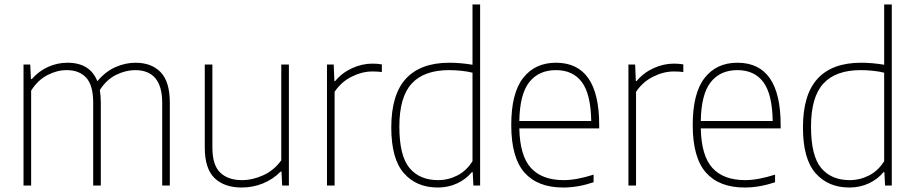

<svg xmlns="http://www.w3.org/2000/svg" viewBox="-20 -828 4086 857"><path d="M738 -369.5V0H704V-369Q704 -515 583 -515Q541.5 -515 498.5 -494Q455.5 -473 425.5 -426Q430 -400.5 430 -369.5V0H396V-369Q396 -447 365 -481Q334 -515 277.5 -515Q234.5 -515 191.5 -492.8Q148.5 -470.5 119 -423.5V0H85V-540H115L118 -475H122Q153.5 -511 194.8 -529.5Q236 -548 281 -548Q382 -548 414.5 -465.5Q451 -509 495.5 -528.5Q540 -548 585 -548Q656 -548 697 -505.8Q738 -463.5 738 -369.5Z M894 -169.5V-540H928V-169Q928 -91.5 962.8 -57.8Q997.5 -24 1060 -24Q1107.5 -24 1155.2 -45.8Q1203 -67.5 1235.5 -112.5V-540H1269.5V0H1239.5L1236.5 -62H1232.5Q1198 -27 1153 -9Q1108 9 1059 9Q981.5 9 937.8 -33Q894 -75 894 -169.5Z M1439.5 -540H1469.5L1472.5 -466.5H1476.5Q1506.5 -503 1551.2 -523.5Q1596 -544 1642.5 -544Q1665.5 -544 1684.5 -540.5V-506.5Q1667 -509 1642 -509Q1596 -509 1549.2 -485.5Q1502.5 -462 1473.5 -418V0H1439.5Z M1726.5 -259Q1726.5 -406 1792 -477Q1857.5 -548 1986 -548Q2035 -548 2089 -539V-808H2123V0H2093L2090 -59.5H2086Q2060 -28 2020.5 -9.5Q1981 9 1934 9Q1839 9 1782.8 -55Q1726.5 -119 1726.5 -259ZM2089 -108.5V-503.5Q2068 -509 2039.8 -512Q2011.5 -515 1984.5 -515Q1872.5 -515 1817.5 -454.8Q1762.5 -394.5 1762.5 -263Q1762.5 -132.5 1807.8 -78.2Q1853 -24 1935.5 -24Q1981 -24 2021.8 -45Q2062.5 -66 2089 -108.5Z M2654.5 -255H2298Q2300.5 -132 2350.2 -78Q2400 -24 2496 -24Q2553 -24 2629.5 -48.5V-14.5Q2559.5 9 2494 9Q2380 9 2321 -57.8Q2262 -124.5 2262 -270Q2262 -412 2315 -480Q2368 -548 2461.5 -548Q2654.5 -548 2654.5 -270ZM2298 -288H2619Q2617 -408.5 2577 -461.8Q2537 -515 2461.5 -515Q2385 -515 2342.5 -461.5Q2300 -408 2298 -288Z M2785 -540H2815L2818 -466.5H2822Q2852 -503 2896.8 -523.5Q2941.5 -544 2988 -544Q3011 -544 3030 -540.5V-506.5Q3012.5 -509 2987.5 -509Q2941.5 -509 2894.8 -485.5Q2848 -462 2819 -418V0H2785Z M3464.5 -255H3108Q3110.5 -132 3160.2 -78Q3210 -24 3306 -24Q3363 -24 3439.5 -48.5V-14.5Q3369.5 9 3304 9Q3190 9 3131 -57.8Q3072 -124.5 3072 -270Q3072 -412 3125 -480Q3178 -548 3271.5 -548Q3464.5 -548 3464.5 -270ZM3108 -288H3429Q3427 -408.5 3387 -461.8Q3347 -515 3271.5 -515Q3195 -515 3152.5 -461.5Q3110 -408 3108 -288Z M3564 -259Q3564 -406 3629.5 -477Q3695 -548 3823.5 -548Q3872.5 -548 3926.5 -539V-808H3960.5V0H3930.5L3927.5 -59.5H3923.5Q3897.5 -28 3858 -9.5Q3818.5 9 3771.5 9Q3676.5 9 3620.2 -55Q3564 -119 3564 -259ZM3926.5 -108.5V-503.5Q3905.5 -509 3877.2 -512Q3849 -515 3822 -515Q3710 -515 3655 -454.8Q3600 -394.5 3600 -263Q3600 -132.5 3645.2 -78.2Q3690.5 -24 3773 -24Q3818.5 -24 3859.2 -45Q3900 -66 3926.5 -108.5Z"/></svg>

Font: Encode Sans Thin
Style: Regular
Weight: 250
Designer: Multiple Designers
Foundry: Impallari Type
Version: Version 2.000